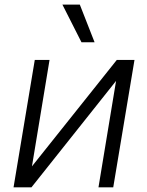

<svg xmlns="http://www.w3.org/2000/svg" viewBox="-20 -802 631 822"><path d="M116.8 -89.8 480.1 -545.5H555.8L464.8 0H401.6L476.9 -455.6L114.7 0H38L128.9 -545.5H192.1ZM384.9 -621.1H328.8L247.2 -782.3H321.7Z"/></svg>

Font: Inter UI Light
Style: Italic
Weight: 300
Italic angle: 9.39999°
Designer: Rasmus Andersson
Foundry: rsms
Version: 3.2;8d6f07862